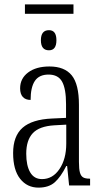

<svg xmlns="http://www.w3.org/2000/svg" viewBox="-20 -848 468 878"><path d="M40 -148Q40 -226 83.5 -264Q127 -302 218 -306L282 -309V-372Q282 -442 264 -474.5Q246 -507 202 -507Q159 -507 139.5 -478Q120 -449 120 -391Q97 -391 84.5 -404.5Q72 -418 72 -444Q72 -489 108.5 -516.5Q145 -544 206 -544Q275 -544 308 -503.5Q341 -463 341 -369V-108Q341 -75 345.5 -59Q350 -43 360 -37Q370 -31 390 -31H392V0H296L287 -89H283Q258 -39 230.5 -14.5Q203 10 156 10Q104 10 72 -30.5Q40 -71 40 -148ZM283 -191V-278L229 -275Q160 -271 130 -239Q100 -207 100 -145Q100 -91 118 -60Q136 -29 172 -29Q221 -29 252 -75Q283 -121 283 -191ZM94 -828H316V-785H94ZM167 -664Q167 -710 204 -710Q238 -710 238 -664Q238 -618 204 -618Q167 -618 167 -664Z"/></svg>

Font: Noto Serif CondLight
Style: Regular
Weight: 300
Width: 3
Designer: Monotype Design Team
Foundry: Monotype Imaging Inc.
Version: Version 1.001